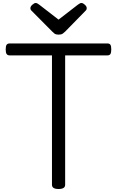

<svg xmlns="http://www.w3.org/2000/svg" viewBox="-20 -1247 781 1282"><path d="M371 15Q327 15 327 -13V-877H46Q31 -877 24.5 -886Q18 -895 18 -917Q18 -940 24.5 -948.5Q31 -957 46 -957H696Q711 -957 717 -948.5Q723 -940 723 -917Q723 -895 717 -886Q711 -877 696 -877H415V-13Q415 1 404 8Q393 15 371 15ZM524 -1227Q534 -1227 546.5 -1215.5Q559 -1204 559 -1193Q559 -1191 558.5 -1187Q558 -1183 553 -1177L415 -1036Q408 -1030 399.5 -1023Q391 -1016 371 -1016Q352 -1016 343.5 -1023Q335 -1030 329 -1036L189 -1177Q184 -1183 183.5 -1187Q183 -1191 183 -1193Q183 -1204 196 -1215.5Q209 -1227 218 -1227Q225 -1227 230.5 -1223.5Q236 -1220 243 -1215L371 -1116L499 -1215Q507 -1220 512 -1223.5Q517 -1227 524 -1227Z"/></svg>

Font: Playwrite IT Trad
Style: Regular
Weight: 400
Designer: Veronika Burian, José Scaglione
Foundry: TypeTogether
Version: Version 1.002